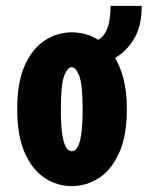

<svg xmlns="http://www.w3.org/2000/svg" viewBox="-20 -622 502 653"><path d="M224 11Q175 11 132.8 -16.2Q90.5 -43.5 64.5 -101.5Q38.5 -159.5 38.5 -251Q38.5 -342 64.5 -399.8Q90.5 -457.5 132.8 -484.8Q175 -512 224 -512Q274 -512 314 -486.5Q356 -509.5 356 -602H462Q462 -533 436 -490Q410 -447 371.5 -425Q390 -394 400.8 -350.5Q411.5 -307 411.5 -251Q411.5 -159.5 385 -101.5Q358.5 -43.5 315.8 -16.2Q273 11 224 11ZM224 -107.5Q234 -107.5 242.2 -119Q250.5 -130.5 255.8 -161.5Q261 -192.5 261 -251Q261 -333 249.8 -363.2Q238.5 -393.5 224 -393.5Q209.5 -393.5 198.2 -364Q187 -334.5 187 -251Q187 -193 192.2 -162Q197.5 -131 206 -119.2Q214.5 -107.5 224 -107.5Z"/></svg>

Font: Trispace Condensed
Style: Bold
Weight: 700
Width: 3
Designer: Tyler Finck
Foundry: Etcetera Type Company
Version: Version 1.210; ttfautohint (v1.8.3)